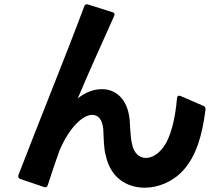

<svg xmlns="http://www.w3.org/2000/svg" viewBox="-20 -828 1040 896"><path d="M203 36C219 -14 238 -70 257 -124C305 -237 368 -292 411 -292C439 -292 458 -269 462 -225C464 -185 464 -133 474 -101C496 2 573 48 655 48C720 48 788 19 835 -33C895 -99 924 -195 939 -317C940 -325 936 -331 929 -334L823 -380C813 -384 807 -380 806 -370C798 -273 776 -182 739 -137C716 -107 687 -91 661 -91C631 -91 605 -112 596 -156C588 -190 588 -236 585 -270C575 -368 519 -412 455 -412C418 -412 378 -397 343 -369C399 -503 464 -643 513 -754C517 -762 514 -769 505 -771L391 -807C382 -810 376 -807 373 -798C296 -590 167 -274 66 -11C63 -3 66 4 74 7L186 45C194 48 200 45 203 36Z"/></svg>

Font: LINE Seed JP_OTF Bold
Style: Regular
Weight: 700
Designer: LINE & Fontrix & Fontworks
Version: Version 1.009